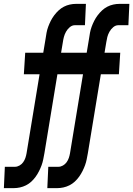

<svg xmlns="http://www.w3.org/2000/svg" viewBox="-57 -755 687 990"><path d="M-37 215 -32 105H20Q32 105 43.5 98.5Q55 92 62.5 81.5Q70 71 74 59Q78 47 80 35L147 -372H66L73 -483H166L178 -555Q180 -570 183 -586Q186 -602 191.5 -617Q197 -632 204.5 -647Q212 -662 222.5 -676Q233 -690 245.5 -701.5Q258 -713 272.5 -720.5Q287 -728 303 -731.5Q319 -735 334 -735H386L381 -625H329Q315 -625 303 -615Q291 -605 283.5 -591.5Q276 -578 272.5 -564.5Q269 -551 267 -537L258 -483H339L332 -372H239L172 35Q169 51 166 66.5Q163 82 157.5 97Q152 112 144.5 127Q137 142 127 156Q117 170 104.5 181.5Q92 193 77 200.5Q62 208 46 211.5Q30 215 15 215ZM187 215 192 105H244Q256 105 267.5 98.5Q279 92 286.5 81.5Q294 71 298 59Q302 47 304 35L371 -372H290L297 -483H390L402 -555Q404 -570 407 -586Q410 -602 415.5 -617Q421 -632 428.5 -647Q436 -662 446.5 -676Q457 -690 469.5 -701.5Q482 -713 496.5 -720.5Q511 -728 527 -731.5Q543 -735 558 -735H610L605 -625H553Q539 -625 527 -615Q515 -605 507.5 -591.5Q500 -578 496.5 -564.5Q493 -551 491 -537L482 -483H563L556 -372H463L396 35Q393 51 390 66.5Q387 82 381.5 97Q376 112 368.5 127Q361 142 351 156Q341 170 328.5 181.5Q316 193 301 200.5Q286 208 270 211.5Q254 215 239 215Z"/></svg>

Font: Iosevka Extrabold Extended
Style: Italic
Weight: 800
Width: 7
Italic angle: -9°
Monospace: yes
Designer: Belleve Invis
Foundry: Belleve Invis
Version: Version 32.5.0; ttfautohint (v1.8.4)